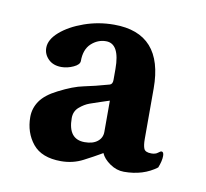

<svg xmlns="http://www.w3.org/2000/svg" viewBox="-47 -593 432 402"><g transform="rotate(10 169.5 -392.5)"><path d="M105.5 -242.2Q64.5 -242.2 45.4 -265.6Q26.4 -289.1 26.4 -322.3Q26.4 -340.8 37.1 -356.4Q47.9 -372.1 73.2 -384.8Q103.5 -400.4 125.5 -404.8Q147.5 -409.2 178.7 -418Q184.6 -419.9 184.6 -428.7V-452.1Q184.6 -505.9 155.3 -505.9Q137.7 -505.9 124 -493.2Q110.4 -480.5 110.4 -456.1Q110.4 -448.2 97.7 -442.4Q85 -436.5 72.3 -436.5Q54.7 -436.5 44.4 -446.8Q34.2 -457 34.2 -470.7Q34.2 -488.3 53.2 -504.9Q72.3 -521.5 102.5 -532.2Q132.8 -543 166 -543Q270.5 -543 270.5 -425.8V-318.4Q270.5 -304.7 273.4 -297.9Q276.4 -291 289.1 -291Q297.9 -291 302.7 -294.9Q307.6 -298.8 309.6 -298.8Q314.5 -298.8 314.5 -290Q314.5 -279.3 308.6 -264.6Q280.3 -243.2 239.3 -243.2Q223.6 -243.2 209.5 -252.9Q195.3 -262.7 190.4 -274.4L185.5 -271.5Q173.8 -264.6 152.3 -253.4Q130.9 -242.2 105.5 -242.2ZM147.5 -290Q165 -290 174.8 -297.9Q184.6 -305.7 184.6 -318.4V-384.8Q172.9 -380.9 165 -378.4Q157.2 -376 143.6 -371.1Q132.8 -367.2 122.6 -358.4Q112.3 -349.6 112.3 -335Q112.3 -290 147.5 -290Z"/></g></svg>

Font: Crimson Text
Style: Bold
Weight: 700
Designer: Sebastian Kosch
Foundry: Sebastian Kosch
Version: Version 1.100